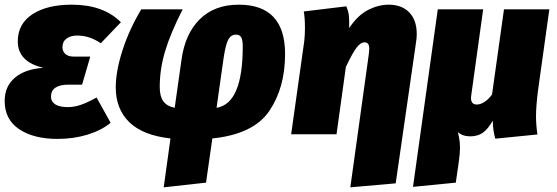

<svg xmlns="http://www.w3.org/2000/svg" viewBox="-21 -574 2382 821"><path d="M-1 -142Q-1 -205 43 -242Q87 -279 165 -284Q111 -296 83 -324.5Q55 -353 55 -397Q55 -472 117.5 -513Q180 -554 286 -554Q421 -554 496 -479L410 -389Q362 -422 309 -422Q281 -422 263.5 -409Q246 -396 246 -372Q246 -355 258 -343.5Q270 -332 295 -332H365L330 -212H272Q197 -212 197 -160Q197 -140 215 -128Q233 -116 269 -116Q296 -116 324 -125.5Q352 -135 392 -157L452 -49Q412 -16 352.5 2Q293 20 225 20Q123 20 61 -21.5Q-1 -63 -1 -142Z M1198 -343Q1198 -199 1130.5 -99.5Q1063 0 887 18L860 207L679 227L708 18Q590 5 532 -51.5Q474 -108 474 -200Q474 -270 503 -359.5Q532 -449 583 -534H760Q708 -432 685 -355Q662 -278 662 -202Q662 -163 677 -141.5Q692 -120 726 -113L755 -318Q770 -429 833 -491.5Q896 -554 1000 -554Q1198 -554 1198 -343ZM935 -325 905 -113Q1017 -131 1017 -375Q1017 -404 1010 -415Q1003 -426 988 -426Q967 -426 955.5 -405.5Q944 -385 935 -325Z M1556 -342Q1558 -360 1558 -364Q1558 -380 1553 -386.5Q1548 -393 1537 -393Q1521 -393 1503.5 -370Q1486 -347 1458 -288L1418 0H1224L1280 -398Q1283 -425 1283 -454Q1283 -497 1278 -525L1460 -547Q1468 -528 1470.5 -509.5Q1473 -491 1472 -454Q1509 -509 1553 -531.5Q1597 -554 1641 -554Q1697 -554 1729 -521Q1761 -488 1761 -428Q1761 -411 1758 -393L1671 210L1477 227Z M2271 -76Q2271 -41 2277 1L2097 19Q2087 -14 2086 -58Q2065 -21 2043 -6Q2021 9 1990 9Q1957 9 1937 -9Q1938 -4 1942 15Q1946 34 1946 58Q1946 82 1940 124L1928 207L1745 225L1851 -534H2045L1994 -166Q1993 -162 1993 -155Q1993 -127 2018 -127Q2033 -127 2050.5 -138Q2068 -149 2083 -170L2134 -534H2328L2279 -183Q2271 -117 2271 -76Z"/></svg>

Font: FiraGO Heavy
Style: Italic
Weight: 900
Italic angle: -8°
Designer: bBox Type GmbH
Foundry: bBox Type GmbH
Version: Version 1.001